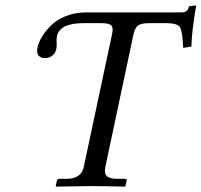

<svg xmlns="http://www.w3.org/2000/svg" viewBox="-20 -691 748 713"><path d="M656.2 -645Q677.2 -645 682.1 -668L708.5 -670.9Q691.4 -570.3 690.9 -518.1L660.2 -513.2Q657.7 -574.7 648.2 -589.8Q638.7 -605 598.6 -605H532.7Q504.9 -605 492.9 -596.4Q481 -587.9 475.6 -563L371.1 -70.8Q366.2 -47.4 377 -37.1Q387.7 -26.9 416.5 -26.9H443.8Q452.1 -26.9 450.2 -19L445.8 0L443.4 2Q355.5 0 316.9 0L188.5 2L187 0L190.9 -19Q192.9 -26.9 200.7 -26.9H226.6Q281.7 -26.9 291 -70.8L396.5 -565.9Q401.4 -588.9 392.8 -596.9Q384.3 -605 356.4 -605H289.6Q201.7 -605 191.4 -556.2Q189 -544.9 190.4 -533.2Q190.9 -517.1 189 -508.8Q185.5 -493.2 173.8 -484.1Q162.1 -475.1 147 -475.1Q132.3 -475.1 123.5 -484.4Q114.7 -493.7 119.6 -516.1Q123.5 -534.2 136 -554.7Q148.4 -575.2 169.2 -596.2Q189.9 -617.2 224.4 -631.1Q258.8 -645 299.3 -645Z"/></svg>

Font: Linux Biolinum
Style: Italic
Weight: 400
Italic angle: -12°
Designer: Philipp H. Poll
Foundry: Philipp H. Poll
Version: Version 1.1.3 ; ttfautohint (v0.9)